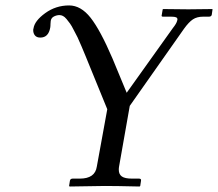

<svg xmlns="http://www.w3.org/2000/svg" viewBox="-20 -679 795 700"><path d="M308.1 -435.1 292 -474.6 277.3 -509.8Q268.1 -531.2 262.7 -543L249 -569.3Q241.2 -585 235.4 -593Q229.5 -601.1 222.7 -609.4Q215.8 -617.7 209.5 -620.8Q203.1 -624 196.8 -624Q187 -624 177 -619.1Q167 -614.3 165 -603Q164.6 -600.6 164.1 -591.8Q164.1 -583.5 163.1 -578.1Q156.7 -542 127 -542Q113.8 -542 107.4 -549.8Q101.1 -557.6 101.1 -568.8Q101.1 -573.2 102.1 -575.2Q106 -603 144.8 -631.1Q183.6 -659.2 231.9 -659.2Q274.9 -659.2 310.3 -614.3Q345.7 -569.3 390.1 -465.8L441.9 -340.8L609.9 -576.2Q624 -593.8 626 -604Q627 -606 627 -607.9Q627 -613.8 621.8 -616Q616.7 -618.2 604 -618.2H574.2Q567.4 -618.2 569.8 -625L573.2 -645L575.2 -646Q653.8 -645 667 -645L753.9 -646L754.9 -645L752 -625Q750.5 -618.2 741.2 -618.2H720.2Q698.2 -618.2 683.3 -608.4Q668.5 -598.6 650.9 -574.2L453.1 -293L414.1 -71.8Q413.1 -66.9 413.1 -60.1Q413.1 -43.5 424.3 -35.6Q435.5 -27.8 460.9 -27.8H486.8Q495.6 -27.8 494.1 -20L491.2 -1L488.8 1Q401.9 -1 362.8 -1L233.9 1L231.9 -1L234.9 -20Q236.3 -27.8 245.1 -27.8H271Q326.7 -27.8 333 -71.8L371.1 -280.8Z"/></svg>

Font: Linux Libertine G
Style: Italic
Weight: 400
Italic angle: -12°
Designer: Philipp H. Poll
Foundry: Philipp H. Poll
Version: Version 5.1.3